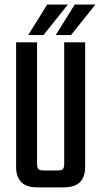

<svg xmlns="http://www.w3.org/2000/svg" viewBox="-20 -809 433 829"><path d="M220.7 -657.6 302.7 -789.5H392L286.7 -657.6ZM101.8 -657.6 183.8 -789.5H273.1L167.8 -657.6ZM257.2 -102V-626.2H347.7V-88.5Q347.7 -45.1 325.3 -22.5Q302.8 0 254.4 0H188.2V-72.9H227.5Q246 -72.9 251.6 -78.8Q257.2 -84.7 257.2 -102ZM140 -626.2V-102Q140 -84.7 146 -78.8Q152 -72.9 169.7 -72.9H201.1V0H142.8Q94.4 0 71.9 -22.5Q49.5 -45.1 49.5 -88.5V-626.2Z"/></svg>

Font: Teko Variable Light
Style: Regular
Weight: 300
Designer: Manushi Parikh, Jonny Pinhorn
Foundry: Indian Type Foundry
Version: Version 3.000